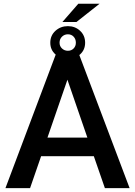

<svg xmlns="http://www.w3.org/2000/svg" viewBox="-20 -981 703 1001"><path d="M526.9 0 469.2 -166.5H194.3L136.7 0H8.3L275.9 -710.9H387.2L655.8 0ZM227.5 -263.7H435.5L331.5 -565.4ZM305.2 -866.2 388.2 -961.4H499L378.4 -866.2ZM242.2 -758.3Q242.2 -795.9 269 -820.3Q295.9 -844.7 334 -844.7Q371.6 -844.7 397.7 -820.3Q423.8 -795.9 423.8 -758.3Q423.8 -721.2 397.7 -697.5Q371.6 -673.8 334 -673.8Q295.9 -673.8 269 -697.5Q242.2 -721.2 242.2 -758.3ZM290.5 -758.3Q290.5 -740.2 303.2 -728.3Q315.9 -716.3 334 -716.3Q352.1 -716.3 363.8 -728.3Q375.5 -740.2 375.5 -758.3Q375.5 -777.3 363.8 -789.8Q352.1 -802.2 334 -802.2Q315.9 -802.2 303.2 -789.8Q290.5 -777.3 290.5 -758.3Z"/></svg>

Font: Vazirmatn FD Medium
Style: Regular
Weight: 500
Designer: Saber Rastikerdar
Foundry: Saber Rastikerdar
Version: Version 33.003